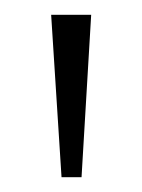

<svg xmlns="http://www.w3.org/2000/svg" viewBox="-20 -734 192 259"><path d="M63 -495H90L103 -714H49Z"/></svg>

Font: Noto Serif Georgian ExtraLight
Style: Regular
Weight: 200
Designer: Monotype Design Team, Akaki Razmadze
Foundry: Google LLC
Version: Version 2.003